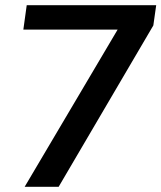

<svg xmlns="http://www.w3.org/2000/svg" viewBox="-20 -720 622 740"><path d="M476 -678 523 -606H70L83 -700H582L571 -622L206 0H75Z"/></svg>

Font: Pathway Extreme 8pt Thin 12pt SemiBold
Style: Italic
Weight: 600
Italic angle: -8°
Version: Version 1.001;gftools[0.9.26]